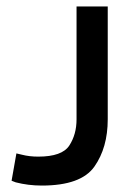

<svg xmlns="http://www.w3.org/2000/svg" viewBox="-20 -570 404 597"><path d="M218 -199Q218 -152 195.5 -117.5Q173 -83 99 -83Q71 -83 48 -89L31 -93L16 -8L29 -3Q68 7 110 7Q232 7 273.5 -52Q315 -111 315 -199V-550H218Z"/></svg>

Font: Cambay Devanagari
Style: Regular
Weight: 700
Designer: Pooja Saxena
Foundry: Pooja Saxena
Version: Version 1.095;PS 001.095;hotconv 1.0.70;makeotf.lib2.5.58329